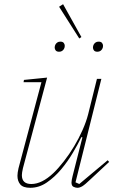

<svg xmlns="http://www.w3.org/2000/svg" viewBox="-20 -881 567 913"><path d="M124 12Q90 12 76.5 -4Q63 -20 63 -45Q63 -59 68 -81L177 -490H92L94 -501L204 -512L89 -81Q84 -59 84 -48Q84 -6 129 -6Q179 -6 234 -58Q258 -81 284 -114.5Q310 -148 332.5 -185.5Q355 -223 372.5 -262.5Q390 -302 399 -337L441 -506H462L339 -14L357 -6L492 -119L499 -111L410 -28Q384 -3 371.5 4.5Q359 12 348 12Q340 12 330 7.5Q320 3 320 -13Q320 -23 325 -43L372 -228L367 -229Q351 -196 326.5 -154.5Q302 -113 271 -76Q240 -39 203 -13.5Q166 12 124 12ZM261 -635Q250 -635 245 -641Q240 -647 240 -655Q240 -663 244 -670Q247 -675 252.5 -679Q258 -683 267 -683Q278 -683 283 -677Q288 -671 288 -663Q288 -655 284 -648Q281 -643 275.5 -639Q270 -635 261 -635ZM443 -635Q432 -635 427 -641Q422 -647 422 -655Q422 -663 426 -670Q429 -675 434.5 -679Q440 -683 449 -683Q460 -683 465 -677Q470 -671 470 -663Q470 -655 466 -648Q463 -643 457.5 -639Q452 -635 443 -635ZM261 -849 280 -861 367 -705 357 -698Z"/></svg>

Font: IBM Plex Serif Thin
Style: Italic
Weight: 100
Italic angle: -14°
Designer: Mike Abbink, Paul van der Laan, Pieter van Rosmalen
Foundry: Bold Monday
Version: Version 3.001